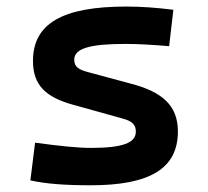

<svg xmlns="http://www.w3.org/2000/svg" viewBox="-20 -547 626 577"><path d="M252.9 9.8C432.1 9.8 514.6 -41.5 514.6 -151.9C514.6 -229 468.8 -271 372.1 -295.9L247.1 -329.6C216.8 -337.4 203.1 -345.7 203.1 -367.7C203.1 -400.9 248.5 -415 356.4 -415C390.1 -415 431.6 -413.1 488.3 -408.2L501 -517.6C450.7 -523.9 405.8 -527.3 359.4 -527.3C167.5 -527.3 79.1 -476.1 79.1 -363.8C79.1 -290.5 118.2 -254.4 200.7 -231.9L349.6 -190.4C376 -183.1 388.2 -173.3 388.2 -151.4C388.2 -117.2 347.7 -102.5 252.9 -102.5C215.3 -102.5 161.6 -107.9 85.4 -118.2L71.3 -4.9C117.2 5.4 174.3 9.8 252.9 9.8Z"/></svg>

Font: Cascadia Code PL SemiBold
Style: Regular
Weight: 600
Monospace: yes
Designer: Aaron Bell
Foundry: Saja Typeworks
Version: Version 2404.023